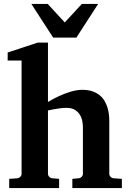

<svg xmlns="http://www.w3.org/2000/svg" viewBox="-20 -957 666 977"><path d="M348.1 0V-46.9L379.9 -49.8Q389.2 -50.8 395.5 -57.4Q401.9 -64 401.9 -73.2V-309.1Q401.9 -321.3 399.2 -338.4Q396.5 -355.5 387.7 -370.8Q378.9 -386.2 362.3 -397.2Q345.7 -408.2 317.9 -408.2Q302.7 -408.2 286.4 -406Q270 -403.8 255.9 -401.4Q239.7 -398.4 224.1 -395V-73.2Q224.1 -64 230.5 -57.4Q236.8 -50.8 246.1 -49.8L280.8 -46.9V0H26.9V-46.9L67.9 -49.8Q77.1 -50.8 83.5 -57.4Q89.8 -64 89.8 -73.2V-648.9H19V-689.9L171.9 -740.2H224.1V-438Q252 -455.1 282.2 -468.8Q294.9 -474.6 309.3 -480.2Q323.7 -485.8 338.6 -490.2Q353.5 -494.6 368.9 -497.3Q384.3 -500 398.9 -500Q428.2 -500 450 -492.4Q471.7 -484.9 487.1 -472.4Q502.4 -460 512 -443.6Q521.5 -427.2 526.9 -409.7Q532.2 -392.1 534.2 -374.8Q536.1 -357.4 536.1 -342.8V-73.2Q536.1 -64 542.5 -57.4Q548.8 -50.8 558.1 -49.8L600.1 -46.9V0ZM368.7 -765.6H250.5L139.6 -937H222.7L309.6 -842.8L396.5 -937H479.5Z"/></svg>

Font: Charis SIL Viet
Style: Bold
Weight: 700
Foundry: SIL International
Version: Version 5.000